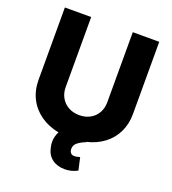

<svg xmlns="http://www.w3.org/2000/svg" viewBox="-159 -826 1020 1139"><g transform="rotate(20 351.5 -256.0)"><path d="M649.4 -707V-251Q649.4 -187.5 624.5 -136.2Q599.6 -85 553.5 -50.3Q507.3 -15.6 444.8 -1L447.3 0Q411.6 14.2 393.8 29.8Q376 45.4 376 67.4Q376 84 384.3 93.3Q392.6 102.5 408.2 102.5Q417 102.5 430.4 99.1Q443.8 95.7 442.4 95.7L460 174.8Q422.9 195.3 379.9 195.3Q332.5 195.3 300.8 171.6Q269 147.9 259.8 104.5Q254.9 85 254.9 68.4Q254.9 33.2 271.5 2.4Q205.1 -10.7 156 -45.4Q106.9 -80.1 80.3 -132.6Q53.7 -185.1 53.7 -251V-707H219.7V-264.6Q219.7 -227.5 236.3 -198.2Q252.9 -168.9 283 -152.3Q313 -135.7 351.6 -135.7Q390.1 -135.7 419.9 -152.3Q449.7 -168.9 466.1 -198.2Q482.4 -227.5 482.4 -264.6V-707Z"/></g></svg>

Font: Pretendard ExtraBold
Style: Regular
Weight: 800
Designer: Base glyphs from Inter by Rasmus Andersson; Hangeul glyphs from Noto Sans CJK(Source Han Sans) by Jang Soo-young and Kan
Foundry: Kil Hyung-jin
Version: Version 1.309